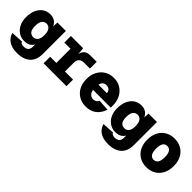

<svg xmlns="http://www.w3.org/2000/svg" viewBox="159 -1536 2683 2683"><g transform="rotate(45 1500.0 -195.0)"><path d="M296 162Q190 162 130 120Q70 78 52 8L230 -2Q242 32 296 32Q390 32 390 -58V-104Q372 -70 338.5 -49Q305 -28 246 -28Q184 -28 135 -60Q86 -92 58 -149.5Q30 -207 30 -282Q30 -366 57.5 -426.5Q85 -487 133 -519.5Q181 -552 244 -552Q297 -552 332.5 -528.5Q368 -505 390 -460L394 -540H560V-84Q560 0 527 54.5Q494 109 434.5 135.5Q375 162 296 162ZM300 -156Q339 -156 364.5 -187Q390 -218 390 -287Q390 -356 364.5 -389Q339 -422 300 -422Q255 -422 230.5 -389Q206 -356 206 -287Q206 -218 230.5 -187Q255 -156 300 -156Z M660 0V-130H782V-410H660V-540H902L911 -435Q923 -487 954 -513.5Q985 -540 1042 -540H1170V-406H1058Q1003 -406 977.5 -380Q952 -354 952 -300V-130H1112V0Z M1500 12Q1425 12 1365.5 -22.5Q1306 -57 1272 -120.5Q1238 -184 1238 -270Q1238 -353 1271.5 -416.5Q1305 -480 1364 -516Q1423 -552 1500 -552Q1577 -552 1636 -515.5Q1695 -479 1728.5 -414.5Q1762 -350 1762 -266V-226H1412Q1417 -183 1442.5 -158.5Q1468 -134 1505 -134Q1533 -134 1554 -147.5Q1575 -161 1583 -184L1750 -173Q1687 12 1500 12ZM1415 -331H1581Q1577 -367 1555 -386.5Q1533 -406 1498 -406Q1463 -406 1441.5 -386.5Q1420 -367 1415 -331Z M2096 162Q1990 162 1930 120Q1870 78 1852 8L2030 -2Q2042 32 2096 32Q2190 32 2190 -58V-104Q2172 -70 2138.5 -49Q2105 -28 2046 -28Q1984 -28 1935 -60Q1886 -92 1858 -149.5Q1830 -207 1830 -282Q1830 -366 1857.5 -426.5Q1885 -487 1933 -519.5Q1981 -552 2044 -552Q2097 -552 2132.5 -528.5Q2168 -505 2190 -460L2194 -540H2360V-84Q2360 0 2327 54.5Q2294 109 2234.5 135.5Q2175 162 2096 162ZM2100 -156Q2139 -156 2164.5 -187Q2190 -218 2190 -287Q2190 -356 2164.5 -389Q2139 -422 2100 -422Q2055 -422 2030.5 -389Q2006 -356 2006 -287Q2006 -218 2030.5 -187Q2055 -156 2100 -156Z M2700 12Q2622 12 2563 -22.5Q2504 -57 2471 -120.5Q2438 -184 2438 -270Q2438 -356 2471 -419.5Q2504 -483 2563 -517.5Q2622 -552 2700 -552Q2778 -552 2837 -517.5Q2896 -483 2929 -419.5Q2962 -356 2962 -270Q2962 -184 2929 -120.5Q2896 -57 2837 -22.5Q2778 12 2700 12ZM2700 -134Q2786 -134 2786 -270Q2786 -406 2700 -406Q2614 -406 2614 -270Q2614 -134 2700 -134Z"/></g></svg>

Font: Geist Mono UltraBlack
Style: Regular
Weight: 900
Monospace: yes
Designer: Basement.studio, Andrés Briganti, Mateo Zaragoza
Foundry: Basement.studio, Vercel, Andrés Briganti, Guido Ferreyra, Mateo Zaragoza
Version: Version 1.400; ttfautohint (v1.8.4.7-5d5b)